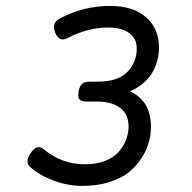

<svg xmlns="http://www.w3.org/2000/svg" viewBox="-20 -610 640 641"><path d="M179.7 -548.3Q150.4 -532.7 164.6 -500Q178.2 -468.8 204.6 -482.4Q272.5 -518.1 340.8 -518.1Q387.2 -518.1 411.9 -499.5Q436.5 -481 436.5 -447.8Q436.5 -402.3 405.3 -369.9Q374 -337.4 305.7 -337.4H278.8Q262.2 -337.4 253.9 -329.8Q245.6 -322.3 242.2 -304.2Q239.3 -286.1 244.9 -278.6Q250.5 -271 267.1 -271H302.7Q353.5 -271 381.3 -249.8Q409.2 -228.5 409.2 -188Q409.2 -165.5 401.1 -144Q393.1 -122.6 376.7 -103.5Q360.4 -84.5 331.1 -73Q301.8 -61.5 263.7 -61.5Q186 -61.5 126 -111.8Q103.5 -131.8 80.6 -96.2Q62 -67.9 82.5 -50.8Q116.2 -22.5 162.1 -5.9Q208 10.7 255.9 10.7Q304.7 10.7 344.7 -2Q384.8 -14.6 409.9 -34.9Q435.1 -55.2 452.4 -81.8Q469.7 -108.4 476.8 -134.5Q483.9 -160.6 483.9 -187Q483.9 -272.9 414.1 -305.2Q462.9 -326.7 486.8 -364.7Q510.7 -402.8 510.7 -452.6Q510.7 -514.6 467.5 -552.5Q424.3 -590.3 348.1 -590.3Q258.8 -590.3 179.7 -548.3Z"/></svg>

Font: Courier Prime Code
Style: Italic
Weight: 400
Italic angle: -10°
Designer: Alan Dague-Greene
Foundry: Quote-Unquote Apps
Version: Version 3.18